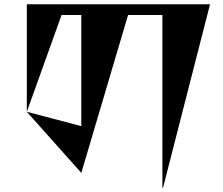

<svg xmlns="http://www.w3.org/2000/svg" viewBox="-20 -797 1040 895"><path d="M959 -777 740 78H737V-727H577L359 9L105 -276L359 -209V-727H267L105 -276V-777Z"/></svg>

Font: Chokokutai
Style: Regular
Weight: 400
Designer: 108号,108go
Foundry: Font Zone 108
Version: Version 1.000; ttfautohint (v1.8.3)